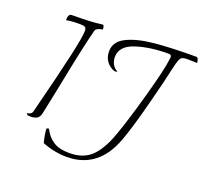

<svg xmlns="http://www.w3.org/2000/svg" viewBox="-146 -885 1295 1224"><g transform="rotate(20 501.0 -273.5)"><path d="M91 -8Q122 -11 127 -32Q196 -302 228 -444.5Q260 -587 260 -626Q260 -645 251 -651Q242 -657 217 -657Q158 -657 123 -650Q123 -693 146 -693Q232 -694 271.5 -696Q311 -698 355 -704Q360 -702 362.5 -692Q365 -682 364 -674Q347 -672 333 -665.5Q319 -659 316 -648Q287 -540 230 -252Q220 -206 209.5 -152Q199 -98 186 -40Q180 -15 164.5 -5Q149 5 120 5L101 4ZM258 135Q245 86 242 41L258 37Q281 85 321.5 112Q362 139 432 139Q525 139 579.5 87.5Q634 36 673 -72Q711 -175 766.5 -373.5Q822 -572 830 -647L831 -656Q831 -673 813 -673Q683 -673 589.5 -641.5Q496 -610 496 -536Q496 -511 507.5 -489Q519 -467 544 -453Q538 -450 525 -450Q492 -461 470.5 -488.5Q449 -516 449 -558Q449 -624 518.5 -658.5Q588 -693 701.5 -704Q815 -715 984 -715Q999 -715 1002 -679Q991 -679 981 -680L933 -681Q910 -681 899.5 -674.5Q889 -668 882 -649.5Q875 -631 865 -586Q853 -526 805.5 -342Q758 -158 722 -60Q639 168 424 168Q342 168 258 135Z"/></g></svg>

Font: Charmonman
Style: Regular
Weight: 400
Designer: Ekaluck Peanpanawate
Foundry: Cadson Demak Co.,Ltd.
Version: Version 1.000; ttfautohint (v1.6)